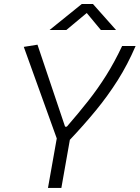

<svg xmlns="http://www.w3.org/2000/svg" viewBox="-20 -918 683 938"><path d="M214.4 0 257.3 -241.7 96.2 -689 163.1 -699.7 297.9 -299.3H306.6Q363.8 -365.2 411.1 -425.3Q458.5 -485.4 499 -550Q539.6 -614.7 576.7 -693.4H642.6Q603.5 -602.5 555.2 -526.1Q506.8 -449.7 448.7 -378.9Q390.6 -308.1 321.3 -234.9L279.8 0ZM222.2 -771.5 379.4 -898.4H434.1L546.9 -771.5H472.7L403.8 -854.5L304.2 -771.5Z"/></svg>

Font: Cascadia Code Light
Style: Italic
Weight: 300
Italic angle: -10°
Monospace: yes
Designer: Aaron Bell
Foundry: Saja Typeworks
Version: Version 2404.023; ttfautohint (v1.8.4)